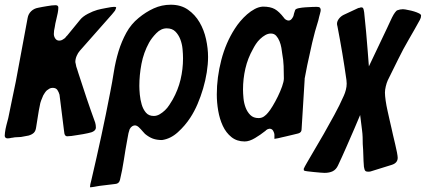

<svg xmlns="http://www.w3.org/2000/svg" viewBox="-34 -591 1803 813"><path d="M458 -560Q458 -556 453 -546Q450 -542 447 -538.5Q444 -535 440 -530L304 -376Q296 -367 290.5 -354Q285 -341 285 -328Q285 -327 287 -319Q287 -317 289 -309Q291 -304 293 -297Q295 -290 298 -281Q315 -228 332.5 -176Q350 -124 369 -72Q372 -62 372 -51Q372 -33 338 -27Q330 -25 318 -23Q306 -21 293 -19Q265 -14 252 -14Q247 -14 245.5 -15Q244 -16 242 -18Q238 -23 237 -38L218 -190Q215 -201 209 -210Q203 -219 189 -219Q181 -219 175 -215.5Q169 -212 164 -208Q159 -203 155.5 -197.5Q152 -192 149 -187Q144 -176 140 -165Q136 -154 135 -146Q130 -123 126.5 -99Q123 -75 119 -52Q117 -36 109 -28.5Q101 -21 87 -17Q79 -15 71 -14Q63 -13 55 -11Q46 -10 37 -10Q28 -10 20 -8Q16 -8 8 -6Q6 -6 3.5 -5.5Q1 -5 -1 -5Q-8 -5 -11 -8.5Q-14 -12 -14 -16Q-14 -24 -13 -29Q-11 -45 -7 -60.5Q-3 -76 1 -91Q9 -130 17 -169Q25 -208 33 -246L83 -515Q86 -532 98 -543.5Q110 -555 127 -558Q135 -560 144.5 -561.5Q154 -563 165 -565Q176 -567 185 -568Q194 -569 201 -569Q213 -569 213 -559Q213 -549 210.5 -536Q208 -523 204 -507Q202 -499 200.5 -492Q199 -485 198 -477Q196 -469 195 -461.5Q194 -454 194 -447Q194 -437 200 -428Q206 -419 217 -419Q225 -419 231 -423Q237 -427 240 -429Q242 -431 243.5 -432.5Q245 -434 246 -436Q251 -441 251 -441Q265 -458 278 -474Q291 -490 305 -507Q316 -521 338 -532.5Q360 -544 378 -549Q385 -551 394.5 -553Q404 -555 415 -557Q440 -562 449 -562Q456 -562 458 -560Z M347 202Q347 192 353 171Q375 77 395 -15.5Q415 -108 433 -202Q441 -242 448 -286.5Q455 -331 468 -374Q481 -416 501 -452.5Q521 -489 553 -515Q583 -540 617 -555.5Q651 -571 689 -571Q732 -571 762 -550Q792 -529 811 -496.5Q830 -464 838.5 -425Q847 -386 847 -350Q847 -319 841.5 -284.5Q836 -250 826 -216Q816 -182 802.5 -150.5Q789 -119 772 -93Q750 -59 719 -31Q688 -3 652 2Q630 2 613.5 -4Q597 -10 580 -24Q573 -31 570 -35Q568 -37 566 -39.5Q564 -42 562 -44L553 -53Q545 -60 537 -60Q532 -60 526 -56.5Q520 -53 515 -44Q512 -36 510 -27Q508 -19 507 -11Q506 -3 505 0Q497 43 490.5 86Q484 129 474 171Q470 187 454 188Q437 190 421 192Q405 194 388 196Q382 197 376 198Q370 199 365 200Q353 202 347 202ZM617 -100Q630 -100 642 -107Q654 -114 664.5 -124Q675 -134 683 -146.5Q691 -159 697 -169Q720 -210 730.5 -254Q741 -298 741 -344Q741 -361 739 -383Q737 -405 729.5 -424.5Q722 -444 708.5 -457.5Q695 -471 672 -471Q648 -471 628 -450.5Q608 -430 597 -410Q574 -368 565 -320.5Q556 -273 556 -227Q556 -212 558 -190.5Q560 -169 566 -148.5Q572 -128 584 -114Q596 -100 617 -100Z M1128 -3V-21Q1128 -27 1123 -36.5Q1118 -46 1107 -46Q1105 -46 1103 -45Q1100 -45 1093 -40Q1092 -38 1086 -34Q1070 -21 1046 -6.5Q1022 8 1002 8Q969 8 946 -10.5Q923 -29 909.5 -58Q896 -87 890 -122Q884 -157 884 -191Q884 -263 903 -336.5Q922 -410 960 -469Q970 -485 983.5 -501Q997 -517 1012.5 -530.5Q1028 -544 1045 -553Q1062 -562 1079 -563Q1111 -563 1129.5 -552.5Q1148 -542 1168 -516Q1170 -512 1176 -508Q1182 -504 1188 -504Q1196 -504 1202 -512Q1208 -520 1209 -525Q1211 -535 1213 -540Q1215 -546 1216 -549Q1219 -554 1231.5 -556.5Q1244 -559 1259 -560Q1274 -561 1287.5 -561.5Q1301 -562 1307 -562Q1318 -562 1321 -558Q1324 -554 1324 -549Q1324 -547 1323.5 -543.5Q1323 -540 1321 -533Q1319 -527 1317.5 -520Q1316 -513 1314 -505Q1299 -458 1288 -410.5Q1277 -363 1267 -315L1256 -258V-254L1243 -43Q1243 -30 1229 -26Q1221 -24 1206.5 -20.5Q1192 -17 1175 -13Q1167 -11 1159.5 -9.5Q1152 -8 1145 -6Q1130 -3 1128 -3ZM1061 -91Q1074 -91 1084 -98Q1094 -105 1101 -114Q1109 -123 1120.5 -142Q1132 -161 1142.5 -182.5Q1153 -204 1160.5 -225Q1168 -246 1168 -259Q1168 -285 1167 -311.5Q1166 -338 1161 -364Q1160 -374 1157.5 -388.5Q1155 -403 1149.5 -416.5Q1144 -430 1135.5 -439.5Q1127 -449 1113 -449Q1101 -449 1089.5 -442.5Q1078 -436 1067.5 -426Q1057 -416 1049.5 -404.5Q1042 -393 1037 -383Q1015 -344 1005 -300.5Q995 -257 995 -212Q995 -196 997 -175Q999 -154 1006 -135.5Q1013 -117 1026 -104Q1039 -91 1061 -91Z M1491 -104 1466 -45Q1449 -6 1432 33Q1415 72 1397 110Q1389 127 1375 134Q1361 141 1340 141Q1336 141 1323 140Q1310 139 1295.5 137.5Q1281 136 1268.5 134.5Q1256 133 1253 131Q1253 130 1252.5 128.5Q1252 127 1252 124Q1252 124 1254 120Q1255 118 1256 115.5Q1257 113 1259 110Q1262 104 1265.5 98.5Q1269 93 1271 89L1337 -24Q1359 -63 1381.5 -104Q1404 -145 1422 -186Q1427 -197 1430.5 -210.5Q1434 -224 1434 -237Q1434 -241 1433.5 -244.5Q1433 -248 1433 -252Q1425 -309 1415.5 -365.5Q1406 -422 1395 -479Q1394 -483 1393.5 -485.5Q1393 -488 1393 -490Q1393 -501 1401 -511.5Q1409 -522 1421 -528L1481 -556Q1485 -558 1489 -558Q1495 -560 1494 -560Q1501 -560 1503.5 -556.5Q1506 -553 1508 -539Q1517 -455 1523 -375L1528 -310L1605 -472Q1609 -480 1614.5 -492.5Q1620 -505 1626 -517Q1633 -531 1638.5 -538Q1644 -545 1647 -547Q1660 -552 1672 -552Q1676 -552 1682 -551Q1686 -550 1697 -548Q1708 -546 1719.5 -542.5Q1731 -539 1740 -534.5Q1749 -530 1749 -525Q1749 -516 1744 -507Q1721 -465 1697 -424Q1673 -383 1652 -340L1608 -251Q1603 -240 1599.5 -225Q1596 -210 1596 -199Q1596 -186 1599 -165Q1602 -144 1607 -122Q1612 -100 1616.5 -79.5Q1621 -59 1624 -47Q1626 -38 1630 -20Q1634 -2 1639 18Q1644 38 1647 54.5Q1650 71 1650 77Q1650 99 1625 107L1535 135Q1531 136 1524 136Q1516 136 1512.5 132Q1509 128 1507 115Q1505 91 1504.5 67Q1504 43 1502 19Q1502 4 1501.5 -10.5Q1501 -25 1499 -40Z"/></svg>

Font: Bangerz
Style: Regular
Weight: 400
Designer: vernon adams
Foundry: Vernon Adams
Version: Version 2.10;February 7, 2025;FontCreator 13.0.0.2683 64-bit